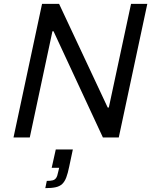

<svg xmlns="http://www.w3.org/2000/svg" viewBox="-20 -708 785 989"><path d="M49.6 0 196.6 -688H284.4L534.8 -154H540.5L655 -688H738.8L591.8 0H510L255.7 -547H250.1L133.4 0ZM213.3 261.1 221.1 223.8Q241 223.8 251.9 220.8Q262.9 217.8 269.3 208.4Q275.6 199 279 180.6L284.8 156.3H246.3L267.3 62H355.2L336.3 151Q329.6 184.4 321.4 206Q313.2 227.6 300.4 239.8Q287.5 251.9 266.6 256.5Q245.8 261.1 213.3 261.1Z"/></svg>

Font: Saira Thin
Style: Italic
Weight: 100
Italic angle: -12°
Designer: Hector Gatti with collaboration of the Omnibus-Type team
Foundry: Omnibus-Type
Version: Version 1.101